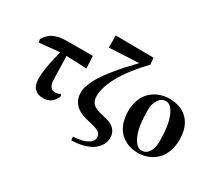

<svg xmlns="http://www.w3.org/2000/svg" viewBox="-179 -1184 1985 1771"><g transform="rotate(30 813.5 -298.5)"><path d="M300.8 -429.2 307.1 -181.2Q311 -84 376 -84Q404.8 -84 431.2 -100.1L441.9 -83Q405.3 17.1 306.2 17.1Q248.5 17.1 214.8 -17.1Q181.2 -51.3 181.2 -127Q181.2 -169.4 190.9 -230Q200.7 -290.5 208.7 -325.7Q216.8 -360.8 233.9 -429.2L17.1 -408.2L9.8 -441.9Q46.4 -501.5 99.1 -526.1Q151.9 -550.8 249 -550.8H511.2L517.1 -420.9Z M838.4 -127 905.8 -110.8Q1028.3 -79.6 1028.3 25.9Q1028.3 64.5 1009 99.1Q989.7 133.8 953.1 161.4Q916.5 189 858.2 205.6Q799.8 222.2 727.5 223.1L723.6 186Q824.7 180.2 873 151.4Q921.4 122.6 921.4 85.9Q921.4 52.7 903.3 35.2Q885.3 17.6 836.4 4.9L746.6 -18.1Q582.5 -60.5 582.5 -207Q582.5 -245.6 602.1 -294.9Q621.6 -344.2 652.3 -392.8Q683.1 -441.4 728.5 -498.3Q773.9 -555.2 817.6 -603.8Q861.3 -652.3 914.6 -707L599.6 -690.9V-819.8L1004.4 -815.9L1009.8 -746.1Q863.3 -591.8 794.4 -466.6Q725.6 -341.3 725.6 -249Q725.6 -198.2 751.7 -170.2Q777.8 -142.1 838.4 -127Z M1314.5 17.1Q1257.8 17.1 1209.7 -1.5Q1161.6 -20 1125.2 -55.4Q1088.9 -90.8 1068.1 -146.7Q1047.4 -202.6 1047.4 -272.9Q1047.4 -341.8 1068.8 -397.2Q1090.3 -452.6 1128.2 -488.5Q1166 -524.4 1216.1 -543.7Q1266.1 -563 1324.2 -563Q1445.8 -563 1518.1 -489.7Q1590.3 -416.5 1590.3 -279.8Q1590.3 -209.5 1568.6 -152.3Q1546.9 -95.2 1509 -58.6Q1471.2 -22 1421.4 -2.4Q1371.6 17.1 1314.5 17.1ZM1334.5 -19Q1384.3 -19 1411.4 -62.5Q1438.5 -106 1438.5 -179.2Q1438.5 -341.3 1400.6 -434.1Q1362.8 -526.9 1305.2 -526.9Q1257.3 -526.9 1228.3 -482.7Q1199.2 -438.5 1199.2 -366.2Q1199.2 -198.2 1238.5 -108.6Q1277.8 -19 1334.5 -19Z"/></g></svg>

Font: Noto Serif JP Black
Style: Regular
Weight: 900
Designer: Ryoko NISHIZUKA  (kana & ideographs); Frank Grießhammer (Latin, Greek & Cyrillic); Wenlong ZHANG  (bopomofo); Sandoll Co
Foundry: Adobe Systems Incorporated
Version: Version 1.001;PS 1.001;hotconv 16.6.54;makeotf.lib2.5.65590